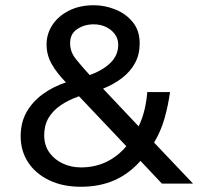

<svg xmlns="http://www.w3.org/2000/svg" viewBox="-20 -702 771 734"><path d="M289 12Q220 12 168 -13Q116 -38 87.5 -81.5Q59 -125 59 -181Q59 -233 81 -272.5Q103 -312 142 -341Q181 -370 232 -387Q197 -423 177.5 -457.5Q158 -492 158 -532Q158 -572 180 -606Q202 -640 243 -661Q284 -682 339 -682Q380 -682 420.5 -666Q461 -650 487.5 -617.5Q514 -585 514 -536Q514 -494 496.5 -461.5Q479 -429 447.5 -404.5Q416 -380 374 -363L510 -219Q524 -248 532 -280.5Q540 -313 543 -350H630Q623 -299 609 -249.5Q595 -200 569 -157L718 0H599L517 -87Q474 -38 417.5 -13Q361 12 289 12ZM289 -62Q342 -62 385.5 -82.5Q429 -103 463 -143L282 -334Q242 -320 212 -299.5Q182 -279 165.5 -251Q149 -223 149 -185Q149 -146 169 -118.5Q189 -91 221 -76.5Q253 -62 289 -62ZM323 -415Q373 -433 402.5 -462Q432 -491 432 -531Q432 -554 419 -571.5Q406 -589 385 -599Q364 -609 338 -609Q303 -609 275.5 -591Q248 -573 248 -537Q248 -504 269.5 -477Q291 -450 323 -415Z"/></svg>

Font: Atkinson Hyperlegible Next
Style: Regular
Weight: 400
Designer: Elliott Scott, Megan Eiswerth, Linus Boman, Theodore Petrosky, Letters from Sweden
Foundry: Applied Design Works, Letters from Sweden
Version: Version 2.001